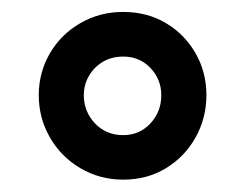

<svg xmlns="http://www.w3.org/2000/svg" viewBox="-20 -679 405 317"><path d="M302.9 -591C291 -611.9 274.6 -628.6 254 -640.8C233.5 -653.1 209.8 -659.3 183.4 -659.3C157.6 -659.3 134.1 -653.2 112.7 -640.8C91.4 -628.6 74.6 -611.9 62.4 -591C50.2 -570 44 -546.9 44 -521.8C44 -496.8 50.1 -473.4 62.4 -452.1C74.6 -430.8 91.4 -413.9 112.7 -401.3C134.1 -388.7 157.6 -382.4 183.4 -382.4C209.8 -382.4 233.4 -388.7 254 -401.3C274.7 -413.9 291 -430.8 302.9 -452.1C314.8 -473.4 320.8 -496.7 320.8 -521.8C320.8 -547 314.9 -570.1 302.9 -591ZM228.4 -475.3C216.5 -462.4 201.4 -455.9 183.3 -455.9C164.7 -455.9 149.1 -462.4 136.8 -475.3C124.7 -488.2 118.4 -503.7 118.4 -521.8C118.4 -539.2 124.6 -554.1 136.8 -566.8C149.1 -579.3 164.7 -585.6 183.3 -585.6C201.4 -585.6 216.4 -579.3 228.4 -566.8C240.3 -554.2 246.3 -539.2 246.3 -521.8C246.3 -503.6 240.3 -488.2 228.4 -475.3Z"/></svg>

Font: Diatome
Style: Bold
Weight: 700
Designer: 15.100.17
Foundry: 15.100.17
Version: Version 1.004;Fontself Maker 3.5.8